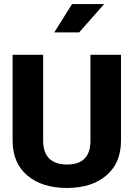

<svg xmlns="http://www.w3.org/2000/svg" viewBox="-20 -906 638 936"><path d="M420.9 -638.7H569.8V-219.7Q569.8 -111.3 498.3 -50.5Q426.8 10.3 305.9 10.3Q185.1 10.3 113.3 -50.5Q41.5 -111.3 41.5 -219.7V-638.7H190.4V-219.7Q190.4 -161.6 220.5 -132.8Q250.5 -104 306.6 -104Q420.9 -104 420.9 -219.7ZM244.6 -748 331.1 -886.2H487.8L365.7 -748Z"/></svg>

Font: Yantramanav Black
Style: Regular
Weight: 900
Version: Version 1.001;PS 1.0;hotconv 1.0.72;makeotf.lib2.5.5900; ttf